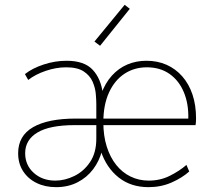

<svg xmlns="http://www.w3.org/2000/svg" viewBox="-20 -773 892 801"><path d="M213.9 7.8Q168 7.8 132.3 -9.8Q96.7 -27.3 76.2 -59.1Q55.7 -90.8 55.7 -133.8Q55.7 -206.5 117.9 -242.4Q180.2 -278.3 295.9 -278.3H389.6V-251H292Q187.5 -251 136.2 -220.2Q85 -189.5 85 -133.8Q85 -84 120.8 -51.8Q156.7 -19.5 210.9 -19.5Q250.5 -19.5 290 -38.8Q329.6 -58.1 355.7 -96.9Q381.8 -135.7 381.8 -194.3V-338.9Q381.8 -356 379.6 -381.3Q377.4 -406.7 366.2 -432.4Q355 -458 329.1 -475.1Q303.2 -492.2 255.9 -492.2Q214.4 -492.2 171.1 -477.5Q127.9 -462.9 97.7 -439.5L84 -463.9Q114.7 -488.3 162.1 -503.9Q209.5 -519.5 257.8 -519.5Q332 -519.5 366.9 -481.7Q401.9 -443.8 409.2 -380.9H402.3Q418.9 -426.8 446.8 -457.5Q474.6 -488.3 511.2 -503.9Q547.9 -519.5 590.8 -519.5Q637.2 -519.5 675 -502.7Q712.9 -485.8 740.5 -454.3Q768.1 -422.9 783 -378.7Q797.9 -334.5 797.9 -279.3Q797.9 -272.9 797.4 -264.9Q796.9 -256.8 795.9 -251H405.3V-278.3H765.6Q767.1 -340.3 746.8 -388.7Q726.6 -437 687.3 -464.6Q647.9 -492.2 592.8 -492.2Q540 -492.2 499 -465.1Q458 -438 434.6 -386.7Q411.1 -335.4 411.1 -262.7Q411.1 -206.5 425.3 -161.6Q439.5 -116.7 464.8 -85Q490.2 -53.2 524.9 -36.4Q559.6 -19.5 600.6 -19.5Q648.4 -19.5 688.5 -39.6Q728.5 -59.6 757.8 -85L769.5 -57.6Q740.2 -31.2 696 -11.7Q651.9 7.8 599.6 7.8Q525.9 7.8 474.9 -32.7Q423.8 -73.2 400.4 -143.6H405.3Q394.5 -101.6 368.7 -67.1Q342.8 -32.7 303.5 -12.5Q264.2 7.8 213.9 7.8ZM397.5 -582 374 -599.6 500 -752.9 521.5 -736.3Z"/></svg>

Font: Reddit Sans ExtraLight
Style: Regular
Weight: 250
Designer: Stephen Hutchings
Foundry: Reddit
Version: Version 1.014